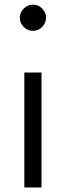

<svg xmlns="http://www.w3.org/2000/svg" viewBox="-20 -828 291 848"><path d="M125.8 -691.7Q101.7 -691.7 84.6 -709.2Q67.5 -726.7 67.5 -750Q67.5 -773.3 85 -790.4Q102.5 -807.5 125.8 -807.5Q149.2 -807.5 166.2 -790.4Q183.3 -773.3 183.3 -750Q183.3 -726.7 166.2 -709.2Q149.2 -691.7 125.8 -691.7ZM163.3 -507.5V0H87.5V-507.5Z"/></svg>

Font: 0xA000
Style: Regular
Weight: 400
Version: Version 0.1